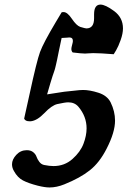

<svg xmlns="http://www.w3.org/2000/svg" viewBox="-20 -576 587 850"><path d="M33.2 151.4Q33.2 129.9 52.2 109.4Q71.3 88.9 98.6 88.9Q116.2 88.9 127 97.7Q137.7 106.4 141.6 117.7Q145.5 128.9 153.8 140.1Q162.1 151.4 174.8 154.3Q199.2 159.2 216.8 159.2Q265.6 159.2 300.8 127.9Q335.9 96.7 349.6 60.5Q363.3 24.4 363.3 -7.8Q363.3 -60.5 327.1 -103.5Q310.5 -123 282.2 -123Q268.6 -123 233.4 -115.2Q209 -109.4 176.8 -75.7Q144.5 -42 116.2 -39.1H110.4Q91.8 -39.1 86.9 -50.8Q96.7 -93.8 111.3 -161.1Q142.6 -305.7 157.2 -345.7Q171.9 -385.7 226.6 -477.5Q243.2 -504.9 252.9 -521.5Q255.9 -522.5 261.7 -522.5Q278.3 -522.5 298.3 -492.7Q318.4 -462.9 335 -457Q357.4 -450.2 362.3 -450.2Q396.5 -450.2 396.5 -495.1V-512.7Q396.5 -555.7 424.8 -555.7Q446.3 -555.7 485.4 -526.9Q524.4 -498 524.4 -450.2Q524.4 -427.7 514.2 -398.9Q503.9 -370.1 494.1 -353.5L483.4 -335.9Q422.9 -340.8 392.6 -340.8Q381.8 -340.8 371.6 -339.8Q361.3 -338.9 356.4 -338.9Q340.8 -338.9 301.8 -343.8Q295.9 -349.6 295.9 -359.4Q295.9 -365.2 299.3 -377.4Q302.7 -389.6 302.7 -394.5Q302.7 -410.2 287.1 -410.2Q285.2 -410.2 275.4 -409.2Q265.6 -408.2 257.8 -408.2H252.9Q246.1 -377.9 240.7 -350.6Q235.4 -323.2 232.9 -312Q230.5 -300.8 228 -290Q225.6 -279.3 224.6 -275.9Q223.6 -272.5 222.2 -267.1Q220.7 -261.7 218.3 -255.4Q215.8 -249 212.4 -238.3Q209 -227.5 202.6 -206.5Q196.3 -185.5 188.5 -158.2Q254.9 -168.9 264.6 -169.9Q279.3 -170.9 306.6 -174.3Q334 -177.7 347.7 -177.7Q377 -177.7 415.5 -165.5Q454.1 -153.3 469.7 -123Q489.3 -83 489.3 -42Q489.3 9.8 452.1 82Q420.9 143.6 377.9 177.7Q335 211.9 264.6 240.2Q230.5 253.9 199.2 253.9Q178.7 253.9 147.5 246.1Q105.5 235.4 81.5 222.7Q57.6 210 42 181.6Q33.2 167 33.2 151.4Z"/></svg>

Font: LPEducational
Style: Medium
Weight: 500
Designer: Based on Essays1743, by John Stracke, which says:

Based on the typeface in a 1743 English translation of the essays of 
Version: Version 001.204